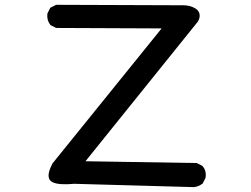

<svg xmlns="http://www.w3.org/2000/svg" viewBox="-20 -764 1040 794"><path d="M286.6 -3.9Q223.6 2 197.8 -10.3Q164.6 -25.9 196.3 -86.4L196.8 -87.4L197.3 -88.4L648.4 -646.5L214.8 -648.4H212.4L210.4 -649.4L190.9 -659.2L189 -660.2L187.5 -662.1Q173.3 -680.7 175.8 -706.1V-708L176.8 -709.5L186.5 -729L188 -731.9L190.9 -733.4L210.4 -743.2L212.4 -744.1H214.8L729 -742.2Q733.4 -742.7 737.3 -742.4Q741.2 -742.2 745.1 -741.9Q749 -741.7 752.7 -741.2Q756.3 -740.7 760 -740Q763.7 -739.3 767.1 -738.3Q770.5 -737.3 773.9 -735.8Q777.3 -734.4 780.8 -732.9Q784.2 -731.4 787.1 -729.5Q801.8 -721.2 804.9 -706.8Q808.1 -692.4 799.8 -677.2L799.3 -676.3L798.8 -675.3L333.5 -97.2L791 -89.8H793.5L795.4 -88.9L814.9 -79.1L816.4 -78.1L817.9 -76.7Q834.5 -57.6 830.1 -29.8L829.6 -28.3L829.1 -26.9L819.3 -7.3L818.4 -5.4L816.4 -3.9Q808.6 2 800 5.4Q791.5 8.8 782.2 9.8H781.7H780.8Z"/></svg>

Font: NaikaiFont
Style: Bold
Weight: 700
Version: Version 1.89